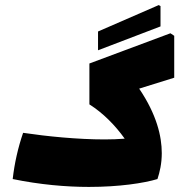

<svg xmlns="http://www.w3.org/2000/svg" viewBox="-20 -730 726 756"><path d="M612 -706 605 -710 366 -606V-532L612 -626ZM666 -589 651 -599 332 -480V-319C386 -285 434 -236 471 -184C446 -182 419 -181 392 -181C286 -181 165 -193 71 -207C51 -149 37 -87 30 -25C137 -3 240 6 330 6C450 6 547 -9 600 -25C609 -52 617 -86 617 -127C617 -193 597 -279 528 -381L666 -424Z"/></svg>

Font: FilmFarsi Display
Style: Regular
Weight: 400
Designer: Borna Izadpanah
Foundry: Borna Izadpanah
Version: Version 1.000;PS 001.000;hotconv 1.0.88;makeotf.lib2.5.64775